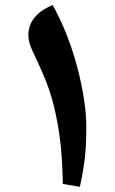

<svg xmlns="http://www.w3.org/2000/svg" viewBox="-20 -703 444 743"><path d="M89.8 -567.9Q89.8 -606.4 114.5 -636Q139.2 -665.5 184.1 -683.1Q245.1 -572.8 279.5 -440.9Q314 -309.1 314 -210.9Q314 -139.6 308.1 -89.8Q302.2 -40 289.1 20L223.1 8.8Q221.7 -71.3 215.6 -133.3Q209.5 -195.3 196.8 -256.1Q184.1 -316.9 167 -364.7Q149.9 -412.6 105 -507.8Q89.8 -539.1 89.8 -567.9Z"/></svg>

Font: Sahl Naskh
Style: Bold
Weight: 700
Designer: Pascal Zoghbi
Version: Version 1.001